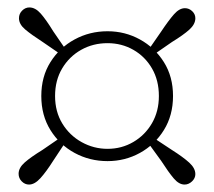

<svg xmlns="http://www.w3.org/2000/svg" viewBox="-20 -616 575 516"><path d="M390 -467 377 -479 413 -531Q433 -561 447.5 -577.5Q462 -594 477 -594Q488 -594 496.5 -586Q505 -578 505 -567Q505 -551 489 -536.5Q473 -522 442 -503ZM128 -358Q128 -316 147.5 -284Q167 -252 199.5 -234Q232 -216 269 -216Q307 -216 338.5 -234.5Q370 -253 388.5 -285Q407 -317 407 -358Q407 -400 388.5 -432Q370 -464 338.5 -482Q307 -500 269 -500Q230 -500 198 -482Q166 -464 147 -432Q128 -400 128 -358ZM91 -358Q91 -410 115.5 -449Q140 -488 180.5 -510Q221 -532 269 -532Q316 -532 356 -510Q396 -488 420.5 -449Q445 -410 445 -358Q445 -306 420.5 -266.5Q396 -227 356 -205Q316 -183 269 -183Q221 -183 180.5 -205Q140 -227 115.5 -266.5Q91 -306 91 -358ZM158 -481 146 -468 95 -503Q64 -523 47.5 -537Q31 -551 31 -567Q31 -579 39.5 -587.5Q48 -596 59 -596Q75 -596 89.5 -579.5Q104 -563 123 -532ZM145 -248 158 -237 123 -184Q104 -154 88.5 -137Q73 -120 58 -120Q47 -120 38.5 -128.5Q30 -137 30 -149Q30 -165 46.5 -179.5Q63 -194 94 -213ZM376 -235 389 -248 442 -213Q472 -194 488.5 -179Q505 -164 505 -148Q505 -137 496 -128.5Q487 -120 476 -120Q461 -120 447 -136.5Q433 -153 413 -184Z"/></svg>

Font: Noto Serif HK
Style: Regular
Weight: 200
Designer: Ryoko NISHIZUKA 西塚涼子 (kana & ideographs); Frank Grießhammer (Latin, Greek & Cyrillic); Wenlong ZHANG 张文龙 (bopomofo); San
Foundry: Adobe
Version: Version 2.001;hotconv 1.1.0;makeotfexe 2.6.0